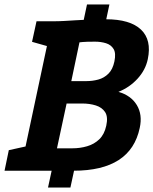

<svg xmlns="http://www.w3.org/2000/svg" viewBox="-64 -762 684 857"><path d="M295.7 -607 324.3 -742H424.3L395.7 -607ZM279.3 -59 250.3 75H150.3L179.3 -59ZM259 -100Q293.3 -100 324.8 -109.2Q356.3 -118.3 379.2 -140.3Q402 -162.3 410.3 -201Q419 -240.3 405.2 -261.5Q391.3 -282.7 363.8 -291.3Q336.3 -300 302 -300H233.3L190.3 -100ZM360.3 -576Q320.3 -576 305.5 -574.5Q290.7 -573 290.7 -573L254.3 -400H323Q349.3 -400 375 -407Q400.7 -414 420 -433.2Q439.3 -452.3 446.7 -488Q454.3 -524.7 443 -543.3Q431.7 -562 409.2 -569Q386.7 -576 360.3 -576ZM264.7 0H27L169 -667Q199.7 -667 223.8 -668.5Q248 -670 273.3 -671.5Q298.7 -673 331 -674.5Q363.3 -676 408.7 -676Q516.7 -676 565.2 -630Q613.7 -584 595.7 -498Q585.7 -450 550.2 -411Q514.7 -372 464.7 -352Q520.7 -336 546.7 -293Q572.7 -250 559.7 -191Q519.7 0 264.7 0ZM99 -667H179L173 -548.7L79 -575.3ZM-43.7 0 -24.7 -91.7 81 -115 36.3 0Z"/></svg>

Font: Epunda Slab Light
Style: Italic
Weight: 300
Italic angle: -12°
Designer: Simon Atzbach
Foundry: typofactur
Version: Version 1.102